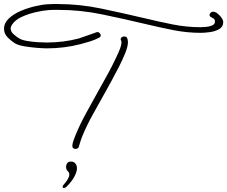

<svg xmlns="http://www.w3.org/2000/svg" viewBox="-44 -699 1128 953"><path d="M189 -459Q171 -459 139.5 -461.5Q108 -464 78 -469Q48 -474 32 -483Q11 -496 -6.5 -514Q-24 -532 -24 -556Q-24 -585 0 -607.5Q24 -630 59.5 -645Q95 -660 132 -668.5Q169 -677 195 -678Q207 -679 218.5 -679Q230 -679 242 -679Q352 -679 461 -656Q570 -633 676 -608Q742 -592 812 -578Q882 -564 951 -564Q962 -564 979 -565.5Q996 -567 1009.5 -573Q1023 -579 1023 -592Q1023 -602 1016.5 -606.5Q1010 -611 1003 -614.5Q996 -618 996 -625Q996 -631 1001.5 -636Q1007 -641 1014 -641Q1024 -641 1035.5 -632Q1047 -623 1055.5 -611Q1064 -599 1064 -589Q1064 -566 1044 -554.5Q1024 -543 997.5 -539.5Q971 -536 952 -536Q883 -536 813.5 -550Q744 -564 677 -580Q572 -605 463.5 -627.5Q355 -650 245 -650Q233 -650 221.5 -650Q210 -650 198 -649Q170 -647 133 -638.5Q96 -630 63.5 -615Q31 -600 16 -577Q9 -567 9 -558Q9 -542 23.5 -529Q38 -516 52 -508Q65 -500 91.5 -495.5Q118 -491 145.5 -489.5Q173 -488 188 -488Q229 -488 269 -493Q309 -498 347 -508Q353 -510 367 -515Q381 -520 397.5 -525.5Q414 -531 425.5 -535.5Q437 -540 438 -540Q446 -540 451 -534.5Q456 -529 456 -523Q456 -516 446 -511Q427 -501 403 -493.5Q379 -486 356 -480Q275 -459 189 -459ZM331 40Q315 40 315 25Q315 14 320.5 -1Q326 -16 330 -26Q354 -85 386.5 -143Q419 -201 450 -258Q459 -275 477 -306.5Q495 -338 513.5 -374.5Q532 -411 545.5 -442Q559 -473 559 -489Q559 -494 557 -497.5Q555 -501 555 -505Q555 -510 560 -514Q565 -518 572 -518Q585 -518 588 -508Q591 -498 591 -489Q591 -469 578 -436.5Q565 -404 546.5 -367.5Q528 -331 510 -298.5Q492 -266 481 -246Q450 -190 418 -133Q386 -76 362 -17Q358 -6 354.5 5Q351 16 348 27Q345 40 331 40ZM287 227Q280 234 273 234Q267 234 267 228Q267 224 271 219Q300 186 300 169Q300 156 292 150Q284 144 284 128Q284 120 289 111.5Q294 103 310 103Q322 103 330 112.5Q338 122 338 137Q338 153 325.5 177Q313 201 287 227Z"/></svg>

Font: Ms Madi
Style: Regular
Weight: 400
Designer: Robert E. Leuschke
Foundry: Robert E. Leuschke
Version: Version 1.010; ttfautohint (v1.8.3)